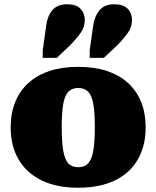

<svg xmlns="http://www.w3.org/2000/svg" viewBox="-20 -867 732 899"><path d="M662 -270Q662 -184 625.5 -120.5Q589 -57 518.5 -22.5Q448 12 346 12Q245 12 174.5 -22.5Q104 -57 67 -120.5Q30 -184 30 -270Q30 -336 51 -388.5Q72 -441 112.5 -478Q153 -515 211.5 -534.5Q270 -554 346 -554Q422 -554 481 -534.5Q540 -515 580.5 -477.5Q621 -440 641.5 -388Q662 -336 662 -270ZM269 -271Q269 -203 276 -162Q283 -121 299.5 -102.5Q316 -84 346 -84Q376 -84 393 -102.5Q410 -121 417 -162Q424 -203 424 -271Q424 -339 417 -379.5Q410 -420 393 -437.5Q376 -455 346 -455Q317 -455 300 -437.5Q283 -420 276 -379.5Q269 -339 269 -271ZM195 -738Q200 -788 223.5 -817.5Q247 -847 295 -847Q337 -847 357 -826Q377 -805 377 -773Q377 -742 359.5 -716Q342 -690 307 -654L246 -596H180V-631ZM415 -738Q421 -788 444.5 -817.5Q468 -847 515 -847Q558 -847 578 -826Q598 -805 598 -773Q598 -742 580.5 -716Q563 -690 528 -654L466 -596H400V-631Z"/></svg>

Font: Roboto Serif 20pt Black
Style: Regular
Weight: 900
Version: Version 1.008